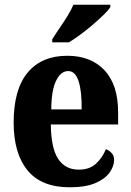

<svg xmlns="http://www.w3.org/2000/svg" viewBox="-20 -786 556 816"><path d="M276 10Q156 10 97 -62Q38 -134 38 -265Q38 -406 97.5 -477.5Q157 -549 266 -549Q366 -549 424 -487.5Q482 -426 482 -308V-257H196Q197 -157 227 -111Q257 -65 315 -65Q360 -65 387.5 -90Q415 -115 430 -152Q444 -147 454.5 -135.5Q465 -124 465 -107Q465 -80 446 -53Q427 -26 385.5 -8Q344 10 276 10ZM327 -321Q328 -398 314 -441Q300 -484 270 -484Q238 -484 218 -442Q198 -400 198 -321ZM202 -619Q215 -640 232.5 -665.5Q250 -691 266.5 -717.5Q283 -744 292 -766H449V-756Q441 -743 421 -723.5Q401 -704 375.5 -682Q350 -660 323 -640Q296 -620 273 -606H202Z"/></svg>

Font: Noto Serif Hebrew Condensed ExtraBold
Style: Regular
Weight: 800
Width: 3
Designer: Monotype Design Team
Foundry: Monotype Imaging Inc.
Version: Version 2.004; ttfautohint (v1.8.4.7-5d5b)